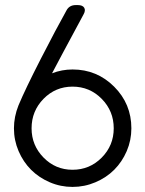

<svg xmlns="http://www.w3.org/2000/svg" viewBox="-20 -734 575 760"><path d="M35.2 -226.1Q35.2 -272 53.2 -316.9Q80.1 -381.3 141.8 -501.7Q203.6 -622.1 242.2 -690.9Q253.4 -713.9 279.8 -713.9H288.1Q307.1 -713.9 313.5 -703.1Q319.8 -692.4 310.1 -675.8Q208.5 -487.3 186 -443.8Q224.6 -459 267.1 -459Q363.8 -459 431.9 -390.9Q500 -322.8 500 -226.1Q500 -178.7 481.7 -136Q463.4 -93.3 432.1 -62Q400.9 -30.8 357.7 -12.5Q314.5 5.9 267.1 5.9Q219.7 5.9 177 -12.5Q134.3 -30.8 103 -62Q71.8 -93.3 53.5 -136Q35.2 -178.7 35.2 -226.1ZM267.1 -62Q335 -62 382.6 -110.1Q430.2 -158.2 430.2 -226.1Q430.2 -294.4 382.6 -342.8Q335 -391.1 267.1 -391.1Q199.7 -391.1 152.3 -342.8Q105 -294.4 105 -226.1Q105 -158.7 152.3 -110.4Q199.7 -62 267.1 -62Z"/></svg>

Font: Arcon Rounded-
Style: Regular
Weight: 400
Designer: M. Zarth
Foundry: martin zarth - visuelle & digitale kommunikation
Version: Version 1.110;PS 001.110;hotconv 1.0.70;makeotf.lib2.5.58329